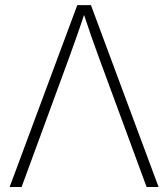

<svg xmlns="http://www.w3.org/2000/svg" viewBox="-20 -748 673 768"><path d="M18.6 0 289.1 -727.5H343.8L614.3 0H566.4L374.5 -521Q359.9 -561 344 -606.2Q328.1 -651.4 309.6 -708H322.8Q304.2 -651.4 288.1 -606Q272 -560.5 257.8 -521L66.4 0Z"/></svg>

Font: Inter 24pt ExtraLight
Style: Regular
Weight: 250
Designer: Rasmus Andersson
Foundry: rsms
Version: Version 4.001;git-66647c0bb